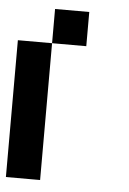

<svg xmlns="http://www.w3.org/2000/svg" viewBox="-48 -662 471 699"><g transform="rotate(5 187.5 -312.5)"><path d="M125 -500V-625H250V-500ZM125 0H0V-500H125Z"/></g></svg>

Font: Tiny5
Style: Regular
Weight: 400
Designer: Stefan Schmidt
Foundry: Made with Bits'n'Picas by Kreative Software
Version: Version 1.002; ttfautohint (v1.8.4.7-5d5b)